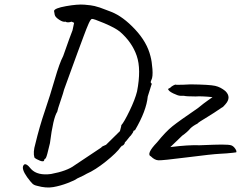

<svg xmlns="http://www.w3.org/2000/svg" viewBox="-20 -724 1057 842"><path d="M856 -87Q928 -90 952 -90Q985 -90 994.5 -86.5Q1004 -83 1011.5 -72Q1019 -61 1016 -56Q1014 -56 1001 -54Q975 -51 943 -49.5Q911 -48 801 -34Q691 -20 674.5 -21Q658 -22 642 -38Q619 -48 669 -100Q707 -147 736.5 -170.5Q766 -194 848 -250Q876 -273 891.5 -283.5Q907 -294 912 -298Q863 -303 838 -301Q796 -301 786 -304H771Q761 -304 739.5 -314.5Q718 -325 717 -334Q728 -339 733 -345Q750 -356 754 -352Q784 -352 816 -354Q899 -353 923.5 -347.5Q948 -342 969 -324Q996 -297 968 -266Q957 -253 954 -253Q916 -227 891 -212Q849 -187 846 -182Q826 -172 815 -161Q802 -145 779 -129L727 -79Q806 -89 856 -87ZM468 -672Q519 -652 572 -595.5Q625 -539 640 -477Q646 -455 648.5 -421Q651 -387 644 -373.5Q637 -360 646 -357Q644 -353 637.5 -331Q631 -309 628 -301Q622 -238 572 -153Q566 -152 565 -149Q565 -144 554 -130Q551 -128 541.5 -115.5Q532 -103 528 -100Q527 -93 522 -88.5Q517 -84 513 -84Q513 -81 510 -80Q492 -54 444.5 -16Q397 22 360 38Q355 42 318 59Q310 66 277.5 78.5Q245 91 213.5 96.5Q182 102 143 91Q128 88 121 80Q114 72 112.5 70.5Q111 69 106.5 62.5Q102 56 99 53Q73 16 83 1Q92 -14 117 18Q145 47 204 39Q274 26 307 1L424 -77Q426 -82 445 -89Q450 -93 476 -119.5Q502 -146 506 -149Q507 -154 509.5 -162.5Q512 -171 512 -175Q524 -188 548 -237.5Q572 -287 581 -323Q600 -420 579.5 -479.5Q559 -539 506 -585Q485 -602 436.5 -622.5Q388 -643 382.5 -641Q377 -639 368.5 -620Q360 -601 346.5 -564.5Q333 -528 320.5 -494.5Q308 -461 289.5 -409.5Q271 -358 261 -331Q257 -315 249 -292Q231 -239 231 -234Q213 -207 199 -96Q189 -56 187.5 -49.5Q186 -43 184.5 -39.5Q183 -36 182 -33Q180 -28 178 -28L174 -24Q174 -12 156 -19Q138 -26 131 -33Q124 -56 135 -93Q153 -168 176.5 -237Q200 -306 220.5 -377Q241 -448 257 -478Q290 -572 298 -591L305 -624L294 -629Q276 -623 267 -629Q257 -626 239.5 -637.5Q222 -649 220 -659L217 -676Q219 -688 269.5 -697Q320 -706 350.5 -703.5Q381 -701 395 -697.5Q409 -694 417.5 -691Q426 -688 443 -681.5Q460 -675 468 -672Z"/></svg>

Font: Caveat
Style: Regular
Weight: 400
Designer: Pablo Impallari
Foundry: Creative Lab NY
Version: Version 1.096; ttfautohint (v1.3)